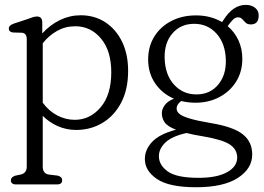

<svg xmlns="http://www.w3.org/2000/svg" viewBox="-20 -521 1079 786"><path d="M153 -429.5V-384Q185 -419.5 225.5 -439Q266 -458.5 310 -458.5Q367.5 -458.5 411.2 -429.8Q455 -401 479.8 -350Q504.5 -299 504.5 -231Q504.5 -154.5 475.8 -100.2Q447 -46 398.8 -17.5Q350.5 11 292 11Q252 11 216.8 -4.5Q181.5 -20 155 -47V161Q155 189.5 179.5 193.5L216.5 198Q234.5 203 234.5 217Q234.5 234 213 234H46Q24.5 234 24.5 217Q24.5 204 43 198L65 193.5Q89.5 187.5 89.5 161V-360.5Q89.5 -385 70 -387L33 -388Q16 -390.5 16 -404Q16 -417 35.5 -424L94.5 -443.5Q106.5 -448 115.2 -450.8Q124 -453.5 131 -453.5Q153 -453.5 153 -429.5ZM288 -413.5Q248 -413.5 214.5 -395Q181 -376.5 155 -344V-100.5Q180.5 -66 214.8 -48.2Q249 -30.5 286 -30.5Q348.5 -30.5 392 -81.8Q435.5 -133 435.5 -225Q435.5 -313 393.5 -363.2Q351.5 -413.5 288 -413.5Z M844 -17Q934.5 -2 973.5 28.5Q1012.5 59 1012.5 111.5Q1012.5 169.5 953.5 207.5Q894.5 245.5 783 245.5Q672 245.5 622.5 211.8Q573 178 573 130Q573 91.5 602.8 59.8Q632.5 28 700.5 10Q665.5 -3.5 654 -20.2Q642.5 -37 642.5 -58Q642.5 -73.5 654 -90Q665.5 -106.5 692 -117Q643.5 -138 615 -180Q586.5 -222 586.5 -277.5Q586.5 -331 612 -371.8Q637.5 -412.5 681.8 -435.2Q726 -458 782.5 -458Q842.5 -458 889 -430.5L894.5 -438.5Q933.5 -501 986 -501Q1009.5 -501 1024.2 -489.2Q1039 -477.5 1039 -458Q1039 -421 1007 -421Q993 -421 985.5 -428.2Q978 -435.5 971.5 -442.8Q965 -450 954.5 -450Q943.5 -450 934.2 -441Q925 -432 912 -414Q940.5 -390 956.2 -355.8Q972 -321.5 972 -280.5Q972 -227.5 946.8 -187Q921.5 -146.5 878 -123.5Q834.5 -100.5 780 -100.5Q749.5 -100.5 722 -107.5Q703 -93.5 703 -77Q703 -64.5 714.5 -54.8Q726 -45 756.8 -35.8Q787.5 -26.5 844 -17ZM773.5 -423.5Q719 -423 685.8 -384.2Q652.5 -345.5 654 -284Q655.5 -215.5 692.2 -174.8Q729 -134 785.5 -134.5Q840 -135 873 -174.2Q906 -213.5 904.5 -275Q903 -342.5 866.5 -383.2Q830 -424 773.5 -423.5ZM630.5 118.5Q630.5 155 667 181Q703.5 207 793 207Q868 207 909.5 184Q951 161 951 124Q951 91.5 921.8 71.2Q892.5 51 813 37.5Q772.5 31 743.5 23.5Q684.5 36.5 657.5 62Q630.5 87.5 630.5 118.5Z"/></svg>

Font: Fraunces 72pt S100 Light
Style: Regular
Weight: 300
Version: Version 1.000; ttfautohint (v1.8.3)